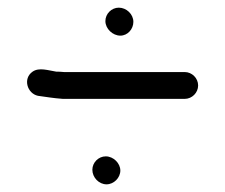

<svg xmlns="http://www.w3.org/2000/svg" viewBox="-20 -535 586 501"><path d="M221 -92C221 -72 238 -54 258 -54C277 -54 294 -71 294 -90C294 -109 276 -127 256 -127C237 -127 221 -111 221 -92ZM255 -480C255 -460 274 -442 294 -442C313 -442 328 -459 328 -478C328 -498 310 -515 290 -515C271 -515 255 -499 255 -480ZM497 -312C497 -331 481 -347 462 -347H147C138 -348 132 -348 127 -348C107 -351 82 -360 65 -348C39 -330 51 -291 79 -285C102 -282 117 -279 144 -277H462C481 -277 497 -293 497 -312Z"/></svg>

Font: Electronic
Style: Bd
Weight: 700
Version: Version 1.011